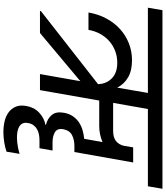

<svg xmlns="http://www.w3.org/2000/svg" viewBox="59 -840 1001 1160"><g transform="rotate(90 560.0 -259.5)"><path d="M470 -244 179 0H46L47 -6L488 -351Q486 -402 452.5 -434.5Q419 -467 359 -467Q321 -467 288 -454.5Q255 -442 229 -419.5Q203 -397 185 -365Q167 -333 160 -293H55Q65 -352 91 -400.5Q117 -449 155 -483.5Q193 -518 241 -537Q289 -556 344 -556Q407 -556 447.5 -532Q488 -508 509 -467L541 -652H26L41 -740H1120L1105 -652H638L601 -442H770Q810 -442 831.5 -459Q853 -476 860 -505L865 -536L867 -546L870 -563H961L898 -208H860Q825 -208 796.5 -194Q768 -180 760 -141Q754 -105 778 -90.5Q802 -76 840 -76H889L875 3H828Q810 3 793 6Q776 9 761.5 17Q747 25 736.5 38.5Q726 52 723 72Q719 91 725 104Q731 117 743 124.5Q755 132 772 135.5Q789 139 808 139Q838 139 866.5 133.5Q895 128 909 123L896 202Q874 210 841.5 215.5Q809 221 778 221Q743 221 711.5 213.5Q680 206 657.5 189Q635 172 624 146Q613 120 620 82Q628 35 660 5Q692 -25 733 -33L734 -36Q696 -45 674 -71.5Q652 -98 661 -146Q667 -178 683 -200.5Q699 -223 721 -237Q743 -251 768.5 -258Q794 -265 818 -267L838 -378Q792 -358 740 -358H587L524 0H427Z"/></g></svg>

Font: SVN-Poppins Medium
Style: Italic
Weight: 500
Italic angle: -10°
Designer: Ninad Kale (Devanagari), Jonny Pinhorn (Latin)
Foundry: Indian Type Foundry
Version: Version 3.002 2017; ttfautohint (v1.8.3)